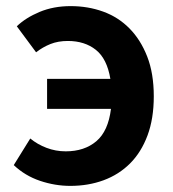

<svg xmlns="http://www.w3.org/2000/svg" viewBox="-20 -594 567 628"><path d="M35 -508Q64 -536 109.5 -555Q155 -574 211 -574Q268 -574 317.5 -556Q367 -538 403.5 -501Q440 -464 461.5 -409Q483 -354 483 -279Q483 -206 462.5 -151Q442 -96 405.5 -59.5Q369 -23 319 -4.5Q269 14 210 14Q160 14 111 -2.5Q62 -19 25 -54L79 -141Q102 -122 132 -110.5Q162 -99 195 -99Q256 -99 295 -132Q334 -165 343 -238H134V-336H341Q330 -402 293.5 -431Q257 -460 202 -460Q170 -460 145 -450Q120 -440 98 -423Z"/></svg>

Font: Kinto Sans
Style: Bold
Weight: 700
Designer: Authors: Ryoko NISHIZUKA  (kana & ideographs); Paul D. Hunt (Latin, Greek & Cyrillic); Wenlong ZHANG  (bopomofo); Sandol
Foundry: Adobe Systems Incorporated, ookami Inc.
Version: Version 0.001